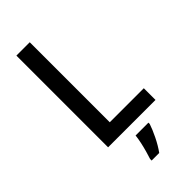

<svg xmlns="http://www.w3.org/2000/svg" viewBox="-289 -775 1057 1057"><g transform="rotate(-45 240.0 -246.5)"><path d="M87 0V-714H191V-91H456V0ZM340 71Q330 102 309 145Q288 188 264 221H205V209Q211 191 218.5 164.5Q226 138 232 110Q238 82 240 61H340Z"/></g></svg>

Font: Noto Sans Malayalam SemiCondensed Medium
Style: Regular
Weight: 500
Width: 4
Designer: Jelle Bosma - Monotype Design Team
Foundry: Monotype Imaging Inc.
Version: Version 2.104; ttfautohint (v1.8.4.7-5d5b)